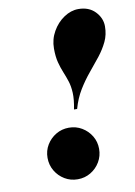

<svg xmlns="http://www.w3.org/2000/svg" viewBox="-86 -814 621 880"><g transform="rotate(-10 224.0 -374.0)"><path d="M242 -308Q251 -353 249.5 -384.2Q248 -415.5 240.2 -439.2Q232.5 -463 223.2 -485.2Q214 -507.5 207 -534.2Q200 -561 200 -599Q200 -642 220.8 -678.2Q241.5 -714.5 274 -736.2Q306.5 -758 341 -758Q390 -758 419 -727.8Q448 -697.5 448 -659Q448 -620.5 432.8 -588.5Q417.5 -556.5 393.8 -526.2Q370 -496 343.2 -464Q316.5 -432 293.2 -394Q270 -356 256.5 -308ZM204 10Q171 10 143.8 -6.2Q116.5 -22.5 100.2 -50Q84 -77.5 84 -110.5Q84 -143.5 100.2 -170.5Q116.5 -197.5 143.8 -213.8Q171 -230 204 -230Q237 -230 264.2 -213.8Q291.5 -197.5 307.8 -170.5Q324 -143.5 324 -110.5Q324 -77.5 307.8 -50Q291.5 -22.5 264.2 -6.2Q237 10 204 10Z"/></g></svg>

Font: Bodoni Moda 9pt Black
Style: Italic
Weight: 900
Italic angle: -13°
Designer: Owen Earl
Foundry: indestructible type
Version: Version 2.004